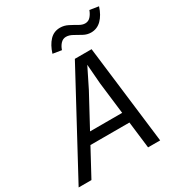

<svg xmlns="http://www.w3.org/2000/svg" viewBox="-234 -1048 1094 1183"><g transform="rotate(-30 313.5 -457.0)"><path d="M116 -190 132 -264H516L500 -190ZM353 -698H472L557 0H471L412 -489L401 -628L332 -489L68 0H-23ZM311 -784 249 -794Q266 -848 295.5 -879Q325 -910 369 -910Q398 -910 424.5 -896.5Q451 -883 474.5 -869Q498 -855 518 -855Q541 -855 556.5 -872Q572 -889 581 -914L644 -904Q627 -850 596 -819Q565 -788 522 -788Q494 -788 468.5 -802Q443 -816 419 -829.5Q395 -843 373 -843Q351 -843 335 -826Q319 -809 311 -784Z"/></g></svg>

Font: Azeret Mono Thin Light
Style: Italic
Weight: 300
Italic angle: -12°
Version: Version 1.002